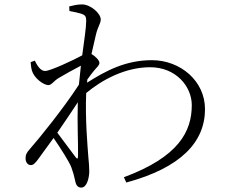

<svg xmlns="http://www.w3.org/2000/svg" viewBox="-20 -806 1040 871"><path d="M246 -452C274 -469 311 -489 347 -508L338 -422C269 -315 156 -176 118 -133C99 -112 96 -103 96 -87C96 -70 106 -57 120 -57C132 -57 140 -67 151 -81L223 -180C254 -135 295 -71 304 -46C312 -24 316 -9 321 14C325 36 334 45 349 45C375 45 385 -2 385 -29C385 -50 383 -69 381 -91C377 -145 366 -266 371 -384C443 -444 548 -501 661 -501C778 -501 850 -414 850 -329C850 -209 790 -94 542 -2L553 22C801 -45 910 -162 910 -311C910 -439 798 -533 669 -533C550 -533 460 -485 375 -431L376 -445C387 -461 398 -475 407 -486C419 -501 431 -509 431 -521C431 -533 411 -552 395 -561L415 -648C425 -690 437 -698 437 -718C437 -745 391 -786 352 -786C331 -786 311 -781 294 -777L295 -756C317 -752 335 -748 348 -744C365 -738 371 -734 371 -711C371 -680 362 -624 353 -555C315 -534 208 -484 185 -484C168 -484 153 -499 138 -531L119 -524C120 -512 121 -499 125 -485C134 -454 175 -420 200 -420C214 -420 224 -439 246 -452ZM333 -342C330 -248 335 -151 334 -99C334 -84 330 -84 323 -93L240 -204C272 -251 306 -300 333 -342Z"/></svg>

Font: Noto Serif CJK HK Light
Style: Regular
Weight: 300
Designer: Ryoko NISHIZUKA 西塚涼子 (kana & ideographs); Frank Grießhammer (Latin, Greek & Cyrillic); Wenlong ZHANG 张文龙 (bopomofo); San
Foundry: Adobe
Version: Version 2.001;hotconv 1.1.0;makeotfexe 2.6.0